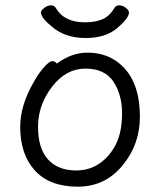

<svg xmlns="http://www.w3.org/2000/svg" viewBox="-20 -684 602 722"><path d="M444 -66Q378 18 272.5 18Q167 18 111.5 -42.5Q56 -103 56 -207Q56 -287 106 -374Q126 -410 146 -432Q166 -454 176.5 -454Q187 -454 194 -445Q249 -486 309 -486Q369 -486 413 -457Q506 -396 506 -245Q506 -143 444 -66ZM267 -43Q316 -43 354.5 -69.5Q393 -96 416 -142Q439 -188 439 -258Q439 -328 406.5 -377Q374 -426 301 -426Q228 -426 175.5 -357.5Q123 -289 123 -207.5Q123 -126 160.5 -84.5Q198 -43 267 -43ZM176 -583Q134 -617 134 -637Q134 -645 146.5 -654.5Q159 -664 171.5 -664Q184 -664 190 -654Q221 -600 300 -600Q338 -600 365 -611.5Q392 -623 410 -654Q416 -664 428.5 -664Q441 -664 453 -654.5Q465 -645 465 -637Q465 -616 421 -578.5Q377 -541 301.5 -541Q226 -541 176 -583Z"/></svg>

Font: LXGW WenKai TC
Style: Regular
Weight: 400
Designer: LXGW / Fontworks Inc.
Foundry: LXGW / Fontworks Inc.
Version: Version 1.330